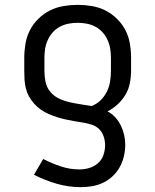

<svg xmlns="http://www.w3.org/2000/svg" viewBox="-20 -548 640 791"><path d="M313 223Q262 223 213.5 209Q165 195 120 172L158 107Q193 125 230.5 137.5Q268 150 307 150Q328 150 348 144Q368 138 383.5 124.5Q399 111 406 91Q413 71 413 50Q413 32 407 14Q401 -4 388 -16.5Q375 -29 357.5 -34.5Q340 -40 322 -43Q304 -46 285.5 -49Q267 -52 249.5 -56Q232 -60 214.5 -65.5Q197 -71 180 -78.5Q163 -86 148 -96.5Q133 -107 121 -120.5Q109 -134 100 -150Q91 -166 86.5 -184Q82 -202 81 -220Q80 -238 80 -257V-310Q80 -339 85 -368.5Q90 -398 103.5 -424Q117 -450 138.5 -471Q160 -492 186 -505Q212 -518 241.5 -523Q271 -528 300 -528Q329 -528 358.5 -523Q388 -518 414 -505Q440 -492 461.5 -471Q483 -450 496.5 -424Q510 -398 515 -368.5Q520 -339 520 -310V-257Q520 -231 515 -205.5Q510 -180 497 -158Q484 -136 465 -118.5Q446 -101 423 -89Q441 -80 455 -64.5Q469 -49 478 -30.5Q487 -12 491.5 8Q496 28 496 49Q496 72 490.5 95.5Q485 119 473.5 140Q462 161 444.5 177.5Q427 194 405.5 204.5Q384 215 360 219Q336 223 313 223ZM357 -111Q378 -119 394 -134.5Q410 -150 420 -170Q430 -190 433.5 -212Q437 -234 437 -257V-310Q437 -329 434 -347.5Q431 -366 423 -383.5Q415 -401 402.5 -415Q390 -429 373 -438Q356 -447 337.5 -450.5Q319 -454 300 -454Q281 -454 262.5 -450.5Q244 -447 227 -438Q210 -429 197.5 -415Q185 -401 177 -383.5Q169 -366 166 -347.5Q163 -329 163 -310V-257Q163 -234 167.5 -211Q172 -188 187 -170Q202 -152 223 -142Q244 -132 266.5 -127Q289 -122 311.5 -118.5Q334 -115 357 -111Z"/></svg>

Font: Iosevka Aile
Style: Regular
Weight: 400
Designer: Belleve Invis
Foundry: Belleve Invis
Version: Version 28.0.1; ttfautohint (v1.8.4)